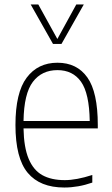

<svg xmlns="http://www.w3.org/2000/svg" viewBox="-20 -828 498 857"><path d="M416.5 -255H85Q86.5 -170.5 107.8 -119.5Q129 -68.5 169 -46.2Q209 -24 269 -24Q321 -24 392 -47V-13Q329 9 267 9Q158.5 9 103.8 -56.5Q49 -122 49 -270Q49 -414.5 99 -481.2Q149 -548 236.5 -548Q323.5 -548 370 -482.2Q416.5 -416.5 416.5 -270ZM85 -288H380.5Q378.5 -411 341.8 -463Q305 -515 236.5 -515Q166.5 -515 126.8 -462.8Q87 -410.5 85 -288ZM320.5 -808H354L254.5 -632H216.5L117 -808H151L236 -654Z"/></svg>

Font: Encode Sans Semi Condensed Thin
Style: Regular
Weight: 250
Width: 4
Designer: Multiple Designers
Foundry: Impallari Type
Version: Version 2.000